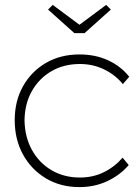

<svg xmlns="http://www.w3.org/2000/svg" viewBox="-20 -753 568 783"><path d="M304 10Q227 10 167.5 -25.5Q108 -61 74 -122.5Q40 -184 40 -263Q40 -341 74 -401.5Q108 -462 167.5 -496.5Q227 -531 304 -531Q369 -531 421 -507Q473 -483 507 -440L481 -410Q450 -448 404.5 -470Q359 -492 306 -492Q240 -492 189.5 -462.5Q139 -433 110 -381.5Q81 -330 80 -263Q81 -195 110 -142Q139 -89 190 -59Q241 -29 306 -29Q359 -29 403 -50.5Q447 -72 480 -110L505 -80Q470 -39 418 -14.5Q366 10 304 10ZM283 -618 176 -714 195 -733 304 -652 413 -733 432 -714 325 -618Z"/></svg>

Font: Readex Pro Light
Style: Regular
Weight: 300
Designer: Bonnie Shaver-Troup, Thomas Jockin
Foundry: Lexend
Version: Version 1.200; ttfautohint (v1.8.3)